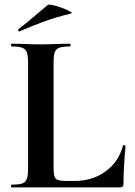

<svg xmlns="http://www.w3.org/2000/svg" viewBox="-20 -815 585 835"><path d="M270 -28H304Q382 -28 439 -69.5Q496 -111 515 -182Q515 -184 519 -184Q521 -184 523.5 -182.5Q526 -181 526 -180Q517 -81 517 -15Q517 -7 513.5 -3.5Q510 0 502 0H30Q28 0 28 -6Q28 -12 30 -12Q62 -12 76.5 -17Q91 -22 96.5 -36.5Q102 -51 102 -81V-544Q102 -574 96.5 -588Q91 -602 76 -607.5Q61 -613 30 -613Q28 -613 28 -619Q28 -625 30 -625L81 -624Q127 -622 157 -622Q187 -622 233 -624L284 -625Q287 -625 287 -619Q287 -613 284 -613Q253 -613 238 -607.5Q223 -602 218 -587.5Q213 -573 213 -543V-85Q213 -59 217 -47.5Q221 -36 232.5 -32Q244 -28 270 -28ZM64 -678Q60 -678 59 -682.5Q58 -687 61 -689Q90 -710 142 -755Q172 -781 187 -793Q192 -798 222.5 -789.5Q253 -781 276.5 -769.5Q300 -758 288 -756Q226 -741 174.5 -722.5Q123 -704 66 -679Z"/></svg>

Font: Cormorant Garamond
Style: Bold
Weight: 700
Designer: Christian Thalmann (Catharsis Fonts)
Foundry: Catharsis Fonts
Version: Version 4.000